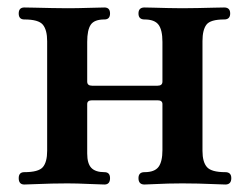

<svg xmlns="http://www.w3.org/2000/svg" viewBox="-20 -493 668 513"><path d="M45 0Q30 0 30 -17Q30 -33 45 -33Q83 -33 94.5 -46.5Q106 -60 106 -90V-383Q106 -413 94.5 -427Q83 -441 45 -441Q30 -441 30 -457Q30 -473 45 -473Q53 -473 73.5 -472.5Q94 -472 118.5 -471.5Q143 -471 160 -471Q186 -471 217 -472Q248 -473 259 -473Q274 -473 274 -457Q274 -441 259 -441Q232 -441 222.5 -427Q213 -413 213 -381V-275Q213 -264 226 -264H401Q414 -264 414 -275V-381Q414 -413 403.5 -427Q393 -441 366 -441Q350 -441 350 -457Q350 -473 366 -473Q373 -473 390.5 -472.5Q408 -472 429 -471.5Q450 -471 467 -471Q485 -471 508.5 -471.5Q532 -472 552 -472.5Q572 -473 579 -473Q595 -473 595 -457Q595 -441 579 -441Q542 -441 531.5 -427Q521 -413 521 -383V-90Q521 -60 533 -46.5Q545 -33 582 -33Q598 -33 598 -17Q598 0 582 0Q575 0 554 -1Q533 -2 509 -2.5Q485 -3 467 -3Q450 -3 429 -2.5Q408 -2 390.5 -1Q373 0 366 0Q350 0 350 -17Q350 -33 366 -33Q393 -33 403.5 -47Q414 -61 414 -92V-215Q414 -225 401 -225H226Q213 -225 213 -215V-83Q213 -56 224 -44.5Q235 -33 259 -33Q274 -33 274 -17Q274 0 259 0Q248 0 217 -1.5Q186 -3 160 -3Q143 -3 118.5 -2.5Q94 -2 73.5 -1Q53 0 45 0Z"/></svg>

Font: Zen Antique
Style: Regular
Weight: 400
Designer: Yoshimichi Ohira
Foundry: Positype
Version: Version 1.001